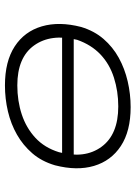

<svg xmlns="http://www.w3.org/2000/svg" viewBox="94 -634 548 776"><g transform="rotate(90 368.0 -246.0)"><path d="M325 8Q228 8 167.5 -31.5Q107 -71 86.5 -141Q66 -211 89 -300Q105 -353 137.5 -390.5Q170 -428 213.5 -452Q257 -476 308.5 -488Q360 -500 413 -500Q510 -500 570 -460.5Q630 -421 650.5 -352Q671 -283 648 -194Q632 -140 599.5 -102.5Q567 -65 524 -40.5Q481 -16 430 -4Q379 8 325 8ZM325 -42Q388 -42 442.5 -60Q497 -78 537 -115Q577 -152 595 -210Q623 -314 573.5 -382Q524 -450 410 -450Q349 -450 294 -432.5Q239 -415 200 -378Q161 -341 141 -284Q115 -178 163.5 -110Q212 -42 325 -42ZM113 -223 120 -270H624L616 -223Z"/></g></svg>

Font: Nunito Sans 7pt Expanded ExtraLight
Style: Italic
Weight: 250
Width: 7
Italic angle: -9°
Designer: Vernon Adams
Foundry: Vernon Adams
Version: Version 3.101;gftools[0.9.27]